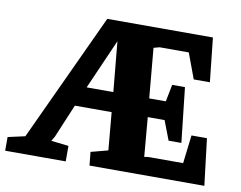

<svg xmlns="http://www.w3.org/2000/svg" viewBox="-74 -746 1059 843"><g transform="rotate(10 455.0 -324.0)"><path d="M-2 0V-61L97 -83L66 -60L339 -648H810L831 -452H759L717 -565H587L561 -558L581 -336H655L670 -412H727L754 -168H697L664 -254H589L604 -79Q612 -81 617 -81.5Q622 -82 626 -82H777L792 -208H861L886 0H374L368 -60L444 -80L429 -248H265L202 -98L190 -78L268 -69V0ZM302 -336H421L400 -559Z"/></g></svg>

Font: Faustina Light ExtraBold
Style: Regular
Weight: 800
Version: Version 1.200